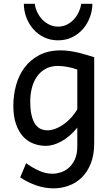

<svg xmlns="http://www.w3.org/2000/svg" viewBox="-20 -777 589 1026"><path d="M393.1 -405.3Q381.3 -409.7 368.2 -413.3Q355 -417 341.3 -419.4Q327.6 -421.9 314.7 -423.3Q301.8 -424.8 290.5 -424.8Q250.5 -424.8 222.2 -408.4Q193.8 -392.1 176 -365.5Q158.2 -338.9 149.9 -305.2Q141.6 -271.5 141.6 -236.8Q141.6 -191.4 148.7 -161.4Q155.8 -131.3 168.2 -113.5Q180.7 -95.7 197.5 -88.1Q214.4 -80.6 234.4 -80.6Q252.9 -80.6 273.9 -88.1Q294.9 -95.7 316.2 -109.9Q337.4 -124 357.2 -145Q377 -166 393.1 -192.9ZM483.4 -12.2Q483.4 52.2 464.6 98.1Q445.8 144 415.3 173.1Q384.8 202.1 345.7 215.8Q306.6 229.5 266.1 229.5Q219.2 229.5 173.1 213.4Q127 197.3 87.9 170.9L119.6 95.2Q154.3 120.1 189.5 135.7Q224.6 151.4 261.2 151.4Q280.3 151.4 303.2 144.5Q326.2 137.7 346.2 120.8Q366.2 104 379.6 75.7Q393.1 47.4 393.1 4.9V-95.2Q374 -71.3 352.8 -53Q331.5 -34.7 309.8 -22.5Q288.1 -10.3 266.4 -3.9Q244.6 2.4 224.6 2.4Q190.9 2.4 159.7 -9.3Q128.4 -21 104.2 -46.6Q80.1 -72.3 65.7 -113.3Q51.3 -154.3 51.3 -212.4Q51.3 -268.6 65.9 -321.8Q80.6 -375 111.3 -416.3Q142.1 -457.5 190.2 -482.7Q238.3 -507.8 305.2 -507.8Q327.1 -507.8 350.3 -504.6Q373.5 -501.5 396.5 -496.1Q419.4 -490.7 441.4 -484.1Q463.4 -477.5 483.4 -471.2ZM473.6 -756.8Q473.6 -721.2 460.9 -686.3Q448.2 -651.4 424.6 -623.5Q400.9 -595.7 366.9 -578.6Q333 -561.5 290.5 -561.5Q247.6 -561.5 213.6 -578.6Q179.7 -595.7 156 -623.5Q132.3 -651.4 119.9 -686.3Q107.4 -721.2 107.4 -756.8H166Q168.9 -731.9 179.9 -710Q190.9 -688 207.5 -671.1Q224.1 -654.3 245.4 -644.5Q266.6 -634.8 290.5 -634.8Q314.5 -634.8 335.4 -644.5Q356.4 -654.3 372.6 -671.1Q388.7 -688 399.4 -710Q410.2 -731.9 414.1 -756.8Z"/></svg>

Font: Andika New Basic
Style: Regular
Weight: 400
Designer: Victor Gaultney, Annie Olsen, Julie Remington, Don Collingsworth, Eric Hays
Foundry: SIL International
Version: Version 5.500; ttfautohint (v1.8.3)